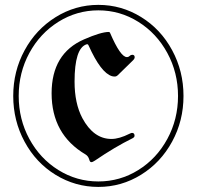

<svg xmlns="http://www.w3.org/2000/svg" viewBox="-20 -734 791 772"><path d="M33.2 0ZM187.5 -358.9Q187.5 -519 317.9 -575.7Q386.2 -605.5 417.5 -605.5Q420.9 -605.5 422.4 -602.1Q464.4 -504.4 490.2 -504.4Q496.6 -504.4 501.2 -509Q505.9 -513.7 511.7 -513.7Q521.5 -513.7 521.5 -503.9Q521.5 -498 515.1 -491.7L454.1 -432.1Q448.2 -426.3 441.7 -426.3Q435.1 -426.3 430.2 -427.7Q385.7 -440.9 336.4 -550.8Q334 -556.2 331.5 -556.2Q329.1 -556.2 327.6 -555.7Q279.8 -539.6 279.8 -405.8Q279.8 -318.4 311 -259.3Q356 -175.3 428.2 -175.3Q459 -175.3 501 -196.3Q507.8 -199.7 510.7 -199.7Q521 -199.7 521 -188Q521 -182.1 512.2 -177.7Q441.9 -143.1 361.8 -88.4Q352.5 -82 346.9 -82Q341.3 -82 338.4 -93.8Q334.5 -106.4 324.2 -112.8Q187.5 -193.4 187.5 -358.9ZM78.9 -164.1Q33.2 -248.5 33.2 -348.1Q33.2 -447.8 78.9 -531.7Q124.5 -615.7 203.6 -665Q282.7 -714.4 375.5 -714.4Q468.3 -714.4 547.4 -665.5Q626.5 -616.7 672.1 -532.2Q717.8 -447.8 717.8 -348.1Q717.8 -248.5 672.1 -164.6Q626.5 -80.6 547.4 -31.5Q468.3 17.6 375.5 17.6Q282.7 17.6 203.6 -31Q124.5 -79.6 78.9 -164.1ZM98.1 -521Q55.2 -441.9 55.2 -348.1Q55.2 -254.4 98.1 -175.3Q141.1 -96.2 214.8 -50.3Q288.6 -4.4 375.5 -4.4Q462.4 -4.4 536.1 -50.3Q609.9 -96.2 652.8 -175.3Q695.8 -254.4 695.8 -348.1Q695.8 -441.9 652.8 -521Q609.9 -600.1 536.1 -646.2Q462.4 -692.4 375.5 -692.4Q288.6 -692.4 214.8 -646.2Q141.1 -600.1 98.1 -521Z"/></svg>

Font: UnifrakturMaguntia
Style: Book
Weight: 400
Designer: j. 'mach' wust, Gerrit Ansmann, Georg Duffner, based on a font by Peter Wiegel, original typeface by Carl Albert Fahrenw
Version: Version 2017-03-19